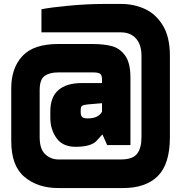

<svg xmlns="http://www.w3.org/2000/svg" viewBox="-20 -755 928 973"><path d="M37 -40V-308Q37 -410 93.5 -471Q150 -532 275 -532H448Q507 -532 547.5 -521Q588 -510 614.5 -473Q641 -436 641 -362V-20H523L499 -74Q498 -73 470 -42Q442 -11 363 -11Q298 -11 266.5 -55Q235 -99 235 -158V-191Q235 -263 276 -298.5Q317 -334 394 -334H497V-350Q497 -374 487.5 -381Q478 -388 453 -388H275Q231 -388 206 -370Q181 -352 181 -298V-60Q181 1 209.5 27Q238 53 275 53H594Q652 53 674.5 24.5Q697 -4 697 -60V-472Q697 -529 669 -560Q641 -591 594 -591H190V-708Q233 -717 327.5 -726Q422 -735 508 -735H594Q658 -735 713.5 -710Q769 -685 805 -626.5Q841 -568 841 -472V-60Q841 76 780 137Q719 198 604 198H275Q172 198 104.5 142Q37 86 37 -40ZM497 -189V-232L426 -226Q404 -224 396.5 -219Q389 -214 389 -197V-185Q389 -169 396.5 -162Q404 -155 424 -155Q479 -155 497 -189Z"/></svg>

Font: Exo Black
Style: Regular
Weight: 900
Designer: Natanael Gama
Foundry: Natanael Gama
Version: Version 1.500; ttfautohint (v1.6)